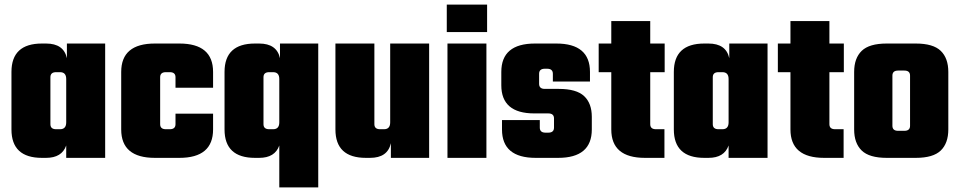

<svg xmlns="http://www.w3.org/2000/svg" viewBox="-20 -689 4194 838"><path d="M272 -499H439V0H269V-54Q250 0 181 0H163Q30 0 30 -124V-375Q30 -499 163 -499H181Q258 -499 272 -435ZM225 -125H242Q269 -125 269 -155V-344Q269 -374 242 -374H225Q200 -374 200 -352V-147Q200 -125 225 -125Z M910 -306H746V-352Q746 -374 721 -374H704Q679 -374 679 -352V-147Q679 -125 704 -125H721Q746 -125 746 -147V-193H910V-124Q910 0 763 0H656Q509 0 509 -124V-375Q509 -499 656 -499H763Q910 -499 910 -375Z M1202 -499H1369V129H1199V-54Q1180 0 1111 0H1093Q960 0 960 -124V-375Q960 -499 1093 -499H1111Q1188 -499 1202 -435ZM1155 -125H1172Q1199 -125 1199 -155V-344Q1199 -374 1172 -374H1155Q1130 -374 1130 -352V-147Q1130 -125 1155 -125Z M1683 -499H1853V0H1686V-64Q1672 0 1595 0H1577Q1444 0 1444 -124V-499H1614V-147Q1614 -125 1639 -125H1656Q1683 -125 1683 -155Z M1930 -549V-669H2106V-549ZM2103 0H1933V-499H2103Z M2398 -132V-172Q2398 -194 2373 -194H2312Q2168 -194 2168 -317V-375Q2168 -499 2315 -499H2408Q2555 -499 2555 -375V-333H2393V-367Q2393 -389 2368 -389H2358Q2333 -389 2333 -367V-323Q2333 -301 2358 -301H2419Q2496 -301 2529.5 -269.5Q2563 -238 2563 -179V-124Q2563 0 2416 0H2318Q2171 0 2171 -124V-165H2336V-132Q2336 -110 2361 -110H2373Q2398 -110 2398 -132Z M2881 -374H2818V-147Q2818 -125 2843 -125H2880V0H2795Q2648 0 2648 -124V-374H2593V-499H2648V-597H2818V-499H2881Z M3163 -499H3330V0H3160V-54Q3141 0 3072 0H3054Q2921 0 2921 -124V-375Q2921 -499 3054 -499H3072Q3149 -499 3163 -435ZM3116 -125H3133Q3160 -125 3160 -155V-344Q3160 -374 3133 -374H3116Q3091 -374 3091 -352V-147Q3091 -125 3116 -125Z M3663 -374H3600V-147Q3600 -125 3625 -125H3662V0H3577Q3430 0 3430 -124V-374H3375V-499H3430V-597H3600V-499H3663Z M3850 -499H3977Q4053 -499 4086 -467Q4119 -435 4119 -375V-124Q4119 -64 4086 -32Q4053 0 3977 0H3850Q3774 0 3741 -32Q3708 -64 3708 -124V-375Q3708 -435 3741 -467Q3774 -499 3850 -499ZM3952 -140V-359Q3952 -381 3927 -381H3900Q3875 -381 3875 -359V-140Q3875 -118 3900 -118H3927Q3952 -118 3952 -140Z"/></svg>

Font: Teko
Style: Bold
Weight: 700
Designer: Manushi Parikh, Jonny Pinhorn
Foundry: Indian Type Foundry
Version: Version 1.106;PS 1.0;hotconv 1.0.78;makeotf.lib2.5.61930; tt